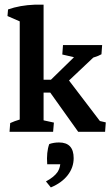

<svg xmlns="http://www.w3.org/2000/svg" viewBox="-20 -567 478 826"><path d="M21 0 23.9 -37.6Q43 -46.4 64.9 -52.7V-475.1L12.2 -498L14.6 -526.4Q65.4 -544.4 129.4 -546.9H167.5V-224.1H199.2L298.3 -320.8L248 -332.5L251 -373H419.4L416.5 -333.5Q402.3 -325.7 381.3 -319.3L276.9 -220.7L409.7 -46.4L435.1 -40.5L432.1 0H316.4L196.3 -168.5H167.5V-49.3L211.9 -39.6L208.5 0ZM198.7 239.3 177.7 213.4Q212.9 194.8 228 172.4Q236.8 158.2 239.3 139.6H183.1Q179.2 87.4 191.9 52.7Q211.4 45.9 233.9 45.9Q296.9 45.9 296.9 113.3Q296.9 153.8 271.2 186.8Q245.6 219.7 198.7 239.3Z"/></svg>

Font: Markazi Text SemiBold
Style: Regular
Weight: 600
Designer: Borna Izadpanah (Arabic designer), Fiona Ross (Arabic design director) and Florian Runge (Latin designer)
Foundry: Borna Izadpanah and Florian Runge
Version: Version 1.001; ttfautohint (v1.8.3)